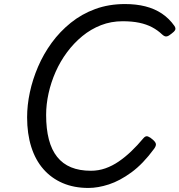

<svg xmlns="http://www.w3.org/2000/svg" viewBox="-20 -910 887 949"><path d="M417 19Q346 19 290 -5Q234 -29 194.5 -74Q155 -119 134.5 -184Q114 -249 114 -330Q114 -390 127.5 -453.5Q141 -517 168 -580Q195 -643 235.5 -698.5Q276 -754 330 -797.5Q384 -841 451 -865.5Q518 -890 598 -890Q653 -890 698.5 -878.5Q744 -867 780 -843Q816 -819 842 -782Q850 -770 845.5 -761.5Q841 -753 827 -743Q814 -732 804 -730Q794 -728 781 -740Q759 -761 731.5 -775.5Q704 -790 668.5 -797.5Q633 -805 586 -805Q529 -805 479 -785.5Q429 -766 387 -731.5Q345 -697 311.5 -652Q278 -607 255 -555Q232 -503 220 -448.5Q208 -394 208 -342Q208 -273 221.5 -221Q235 -169 262.5 -134.5Q290 -100 331.5 -83Q373 -66 429 -66Q467 -66 501 -78Q535 -90 566.5 -111.5Q598 -133 628.5 -162Q659 -191 689 -227Q700 -240 711.5 -235.5Q723 -231 735 -220Q749 -208 750.5 -198.5Q752 -189 742 -175Q687 -100 629.5 -58Q572 -16 518 1.5Q464 19 417 19Z"/></svg>

Font: Playwrite IS
Style: Regular
Weight: 400
Designer: Veronika Burian, José Scaglione
Foundry: TypeTogether
Version: Version 1.002